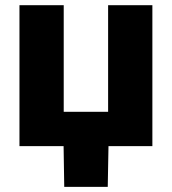

<svg xmlns="http://www.w3.org/2000/svg" viewBox="-20 -561 660 737"><path d="M54.7 0V-541H224.6V-131.8H395V-541H564.9V0ZM226.6 156.2 223.6 -31.2H397L393.6 156.2Z"/></svg>

Font: Inter 17pt ExtraBold
Style: Regular
Weight: 800
Version: Version 4.001;git-66647c0bb